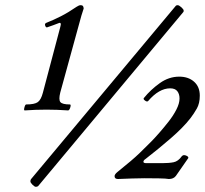

<svg xmlns="http://www.w3.org/2000/svg" viewBox="-20 -676 789 739"><path d="M75 -251Q71 -251 74 -262.5Q77 -274 81 -274Q113 -274 125.5 -283Q138 -292 145 -319L212 -572Q218 -592 206 -587Q186 -579 162 -571Q157 -569 154 -577Q151 -585 158 -588Q186 -599 214.5 -613.5Q243 -628 275 -650Q284 -656 290 -656Q298 -656 300 -651.5Q302 -647 302 -643Q297 -629 293.5 -616.5Q290 -604 287 -593L212 -320Q205 -292 212.5 -283Q220 -274 249 -274Q254 -274 250.5 -262.5Q247 -251 242 -251Q200 -254 159 -254Q117 -254 75 -251ZM118 43Q113 43 105 35Q97 27 97 22Q97 18 99 14L657 -654Q659 -656 664 -656Q669 -656 678 -648Q687 -640 687 -635Q687 -630 685 -629L127 40Q124 43 118 43ZM434 13Q421 13 421 2Q421 -5 432 -14Q464 -40 483 -56Q502 -72 519 -88.5Q536 -105 562 -131Q574 -143 592 -163.5Q610 -184 628.5 -207.5Q647 -231 659 -254.5Q671 -278 671 -297Q671 -314 662.5 -325Q654 -336 635 -336Q592 -336 550 -287Q546 -283 538 -289Q530 -295 534 -299Q560 -331 595 -356Q630 -381 670 -381Q705 -381 727 -361.5Q749 -342 749 -308Q749 -278 737.5 -258Q726 -238 713 -221Q685 -185 637 -143.5Q589 -102 540 -64Q532 -59 532 -53Q532 -48 544 -48H604Q630 -48 648 -51.5Q666 -55 680 -75Q684 -79 688 -79Q693 -79 699 -76Q705 -73 705 -68L657 1Q648 13 630 13Q620 11 591 10.5Q562 10 536 10Q514 10 487 11Q460 12 434 13Z"/></svg>

Font: Junicode
Style: Italic
Weight: 400
Italic angle: -11°
Designer: Peter S. Baker
Version: Version 2.100; ttfautohint (v1.8.4)